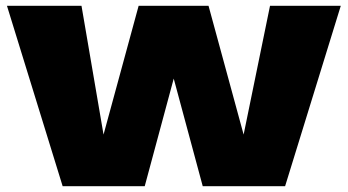

<svg xmlns="http://www.w3.org/2000/svg" viewBox="-20 -642 1199 662"><path d="M911 -622H1155L963 0H679L579 -371L479 0H196L4 -622H261L337 -178L458 -622H699L820 -178Z"/></svg>

Font: Sarpanch Black
Style: Regular
Weight: 900
Designer: Manushi Parikh (Devanagari and Latin), Jyotish Sonowal (Devanagari)
Foundry: Indian Type Foundry
Version: Version 2.004;PS 1.0;hotconv 1.0.78;makeotf.lib2.5.61930; tt